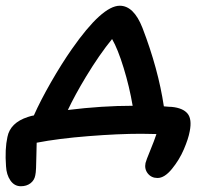

<svg xmlns="http://www.w3.org/2000/svg" viewBox="-43 -541 721 670"><path d="M506.8 80.1Q485.4 80.1 472.9 64.5Q460.4 48.8 464.8 27.8Q466.8 19 481.2 -15.9Q495.6 -50.8 502.9 -73.2Q496.1 -73.2 478.3 -73.7Q460.4 -74.2 449.2 -74.2Q370.1 -74.2 265.4 -65.9Q160.6 -57.6 85 -43Q84.5 -27.3 84 0.2Q83.5 27.8 82.8 45.4Q82 63 80.1 70.8Q77.1 87.9 63.5 98.4Q49.8 108.9 29.8 108.9Q7.3 108.9 -6.6 88.9Q-20.5 68.8 -22 39.1Q-26.4 -21 -17.1 -63Q-7.3 -112.8 54.2 -132.8Q67.4 -137.2 75.2 -138.2Q97.7 -189 135 -254.2Q172.4 -319.3 208 -370.1Q313.5 -521 375 -521Q423.8 -521 454.1 -443.8Q509.3 -300.3 528.8 -169.9Q548.3 -168 556.2 -168Q595.7 -164.1 611.6 -144.5Q627.4 -125 619.1 -83Q614.3 -56.6 598.6 -20Q583 16.6 557.1 48.3Q531.2 80.1 506.8 80.1ZM256.8 -272.9Q218.8 -210 193.8 -157.2Q313.5 -171.9 419.9 -171.9Q408.7 -238.3 388.4 -304.2Q368.2 -370.1 348.1 -404.8Q304.2 -351.1 256.8 -272.9Z"/></svg>

Font: Shantell Sans Irregular Bouncy
Style: Italic
Weight: 500
Italic angle: -11.31°
Designer: Stephen Nixon, Anya Danilova, Shantell Martin
Foundry: Arrow Type
Version: Version 1.006;[9816181b4]